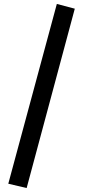

<svg xmlns="http://www.w3.org/2000/svg" viewBox="-20 -731 431 973"><path d="M115 222 22 200 268 -711 359 -687Z"/></svg>

Font: Ysabeau
Style: Bold
Weight: 700
Designer: Christian Thalmann (Catharsis Fonts)
Version: Version 2.000;gftools[0.9.27.dev2+g8671c4b]